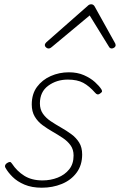

<svg xmlns="http://www.w3.org/2000/svg" viewBox="-20 -856 559 895"><path d="M175 19Q128 19 94 4.5Q60 -10 38.5 -31.5Q17 -53 6 -73Q2 -79 4 -85.5Q6 -92 13 -96Q21 -101 26 -101Q31 -101 36 -93Q59 -58 93.5 -36.5Q128 -15 178 -15Q216 -15 249 -28Q282 -41 302.5 -66.5Q323 -92 323 -131Q323 -159 309 -178.5Q295 -198 272.5 -213Q250 -228 225.5 -242Q201 -256 178.5 -272.5Q156 -289 142 -312.5Q128 -336 128 -369Q128 -418 152.5 -451Q177 -484 216.5 -501.5Q256 -519 301 -519Q341 -519 371.5 -505.5Q402 -492 422.5 -473.5Q443 -455 453 -439Q457 -432 455 -428Q453 -424 445 -419Q440 -415 434.5 -416Q429 -417 424 -423Q396 -455 368 -470Q340 -485 296 -485Q244 -485 205 -456.5Q166 -428 166 -374Q166 -346 180 -326Q194 -306 216.5 -291Q239 -276 264.5 -261.5Q290 -247 312.5 -230.5Q335 -214 349 -191.5Q363 -169 363 -136Q363 -86 337 -51Q311 -16 268 1.5Q225 19 175 19ZM206 -630Q200 -630 194.5 -635Q189 -640 189 -645Q189 -649 190.5 -652Q192 -655 196 -659L388 -828Q393 -833 397 -834.5Q401 -836 405 -836Q409 -836 412.5 -834.5Q416 -833 420 -828L514 -659Q516 -656 517.5 -652.5Q519 -649 519 -646Q519 -639 513 -634.5Q507 -630 501 -630Q497 -630 493.5 -632Q490 -634 488 -638L398 -784L224 -639Q217 -633 213.5 -631.5Q210 -630 206 -630Z"/></svg>

Font: Playwrite US Trad Thin
Style: Regular
Weight: 250
Designer: Veronika Burian, José Scaglione
Foundry: TypeTogether
Version: Version 1.003